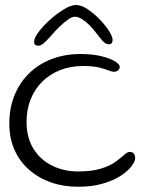

<svg xmlns="http://www.w3.org/2000/svg" viewBox="-20 -706 594 752"><path d="M285 25.5Q228 25.5 179.2 8.2Q130.5 -9 94 -41Q57.5 -73 37 -118.5Q16.5 -164 16.5 -221.5Q16.5 -283 37 -333.2Q57.5 -383.5 94.8 -419.5Q132 -455.5 183.2 -475Q234.5 -494.5 295.5 -494.5Q341 -494.5 375.5 -486.2Q410 -478 429.5 -466.2Q449 -454.5 449 -443.5Q449 -438.5 446 -434.2Q443 -430 438 -427.5Q433 -425 427 -425Q417.5 -425 404 -430.5Q390.5 -436 367.2 -441.8Q344 -447.5 305.5 -447.5Q256 -447.5 215.5 -431.5Q175 -415.5 145.5 -386.2Q116 -357 100 -317Q84 -277 84 -229Q84 -167 111 -123.5Q138 -80 184 -57.2Q230 -34.5 286 -34.5Q340.5 -34.5 376 -45.8Q411.5 -57 432.8 -72.5Q454 -88 466.5 -99.5Q479 -111 488 -111Q497 -111 501.5 -107.2Q506 -103.5 507.8 -98Q509.5 -92.5 509.5 -87.5Q509.5 -74.5 495.5 -55.5Q481.5 -36.5 453.5 -18Q425.5 0.5 383.2 13Q341 25.5 285 25.5ZM129 -527Q113.5 -527 113.5 -542.5Q113.5 -557 131.2 -580.8Q149 -604.5 176 -628.8Q203 -653 230.8 -669.8Q258.5 -686.5 278.5 -686.5Q297.5 -686.5 321.8 -670.8Q346 -655 368.8 -631.8Q391.5 -608.5 406.2 -585.8Q421 -563 421 -549.5Q421 -541.5 417.2 -537Q413.5 -532.5 407 -532.5Q395 -532.5 384.2 -543.5Q373.5 -554.5 355.5 -578.5Q343.5 -594.5 329 -608.8Q314.5 -623 300 -631.8Q285.5 -640.5 273 -640.5Q262.5 -640.5 247 -629.8Q231.5 -619 214 -602.2Q196.5 -585.5 181 -567Q161 -544.5 150.2 -535.8Q139.5 -527 129 -527Z"/></svg>

Font: Gluten ExtraLight
Style: Regular
Weight: 250
Designer: Tyler Finck
Foundry: Etcetera Type Company
Version: Version 1.300